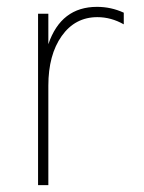

<svg xmlns="http://www.w3.org/2000/svg" viewBox="-20 -540 421 560"><path d="M263 -520Q304 -520 341 -503V-469Q304 -490 264 -490Q199 -490 160 -435Q121 -380 121 -290V0H91V-500H121V-411Q158 -520 263 -520Z"/></svg>

Font: Metropolitano Thin
Style: Regular
Weight: 250
Designer: Fonts by Alex Slobzheninov & Chris M. Simpson / Changes by Cristiano Sobral
Foundry: Fonts by Alex Slobzheninov & Chris M. Simpson / Changes by Cristiano Sobral
Version: Version 1.00;August 30, 2020;FontCreator 13.0.0.2681 64-bit